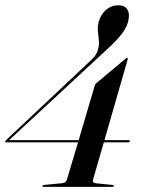

<svg xmlns="http://www.w3.org/2000/svg" viewBox="-26 -728 556 748"><path d="M343 -394Q344.5 -400 351 -405.5L461 -497.5Q466.5 -502.5 469.5 -502.5Q472.5 -502.5 471.5 -497L381 -182H475Q480.5 -182 480 -178.5Q479.5 -173.5 473.5 -173.5H378.5L336.5 -28.5Q333 -16 347.5 -14L412.5 -7.5Q418 -7 417.5 -3.5Q417 0 411.5 0H143.5Q139 0 139 -3.5Q139.5 -7 145 -7.5L218 -14.5Q231 -15.5 235.5 -31L278 -173.5H-2Q-7 -173.5 -5.5 -177Q-5 -179.5 -1.5 -183L318 -483.5Q332.5 -496 342.2 -508Q352 -520 356 -536Q361 -552.5 359.2 -570.2Q357.5 -588 355.5 -606.2Q353.5 -624.5 358.5 -643Q366.5 -672 387.2 -689.8Q408 -707.5 435 -707.5Q458 -707.5 468.5 -693.5Q479 -679.5 475.5 -656Q471.5 -626.5 450.2 -598.2Q429 -570 387.5 -532.5L9.5 -182H280.5Z"/></svg>

Font: Fraunces 144pt
Style: Italic
Weight: 400
Italic angle: -16°
Version: Version 1.000;[b76b70a41]